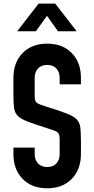

<svg xmlns="http://www.w3.org/2000/svg" viewBox="-20 -1002 508 1038"><path d="M235 16Q152 16 102.2 -35Q52.5 -86 52.5 -169V-204H167.5V-169Q167.5 -137.5 185.5 -118.2Q203.5 -99 235 -99Q266.5 -99 284.5 -118.2Q302.5 -137.5 302.5 -169V-239Q302.5 -257 301 -267.2Q299.5 -277.5 293.8 -284Q288 -290.5 274.2 -295.8Q260.5 -301 235 -309Q166.5 -330.5 129 -345Q91.5 -359.5 75.2 -376.5Q59 -393.5 55.8 -420.8Q52.5 -448 52.5 -494V-581Q52.5 -664.5 102.2 -715.2Q152 -766 235 -766Q318.5 -766 368 -715.2Q417.5 -664.5 417.5 -581V-546H302.5V-581Q302.5 -612.5 284.5 -631.8Q266.5 -651 235 -651Q203.5 -651 185.5 -631.8Q167.5 -612.5 167.5 -581V-494Q167.5 -476 168.8 -465.8Q170 -455.5 175.8 -449.2Q181.5 -443 195.5 -437.5Q209.5 -432 235 -424Q303.5 -403 341 -388.2Q378.5 -373.5 394.8 -356.5Q411 -339.5 414.2 -312.5Q417.5 -285.5 417.5 -239V-169Q417.5 -86 368 -35Q318.5 16 235 16ZM73 -833 188.5 -982.5H278.5L394.5 -833H293.5L234 -916.5L174 -833Z"/></svg>

Font: Mohave Light SemiBold
Style: Regular
Weight: 600
Version: Version 2.003